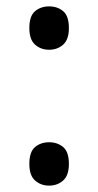

<svg xmlns="http://www.w3.org/2000/svg" viewBox="-20 -570 308 602"><path d="M134 12Q108 12 90 -4Q72 -20 72 -56Q72 -94 90 -109Q108 -124 134 -124Q160 -124 178 -109Q196 -94 196 -56Q196 -20 178 -4Q160 12 134 12ZM134 -414Q108 -414 90 -430Q72 -446 72 -482Q72 -520 90 -535Q108 -550 134 -550Q160 -550 178 -535Q196 -520 196 -482Q196 -446 178 -430Q160 -414 134 -414Z"/></svg>

Font: Noto Sans Tamil
Style: Regular
Weight: 400
Designer: Jelle Bosma - Monotype Design Team
Foundry: Monotype Imaging Inc.
Version: Version 2.003